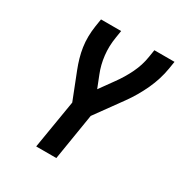

<svg xmlns="http://www.w3.org/2000/svg" viewBox="-171 -863 942 991"><g transform="rotate(30 300.0 -367.5)"><path d="M184 0 232 -289 170 -447Q159 -475 150.5 -504.5Q142 -534 137.5 -564.5Q133 -595 133.5 -627Q134 -659 139 -691L146 -735H266L259 -691Q250 -637 256 -584Q262 -531 281 -484L309 -413L368 -495Q401 -540 425 -589.5Q449 -639 457 -691L464 -735H584L577 -691Q566 -624 536 -559Q506 -494 464 -436L349 -277L304 0Z"/></g></svg>

Font: Zed Sans Extended
Style: Bold Italic
Weight: 700
Width: 7
Italic angle: -9°
Designer: Belleve Invis
Foundry: Belleve Invis
Version: Version 1.0.0; ttfautohint (v1.8.4)